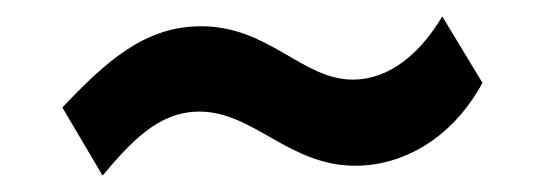

<svg xmlns="http://www.w3.org/2000/svg" viewBox="-20 -480 673 234"><path d="M568 -379 519 -460C494 -418 457 -383 410 -383C348 -383 308 -448 225 -448C157 -448 110 -406 56 -349L105 -266C138 -305 172 -344 223 -344C289 -344 332 -278 413 -278C471 -278 531 -311 568 -379Z"/></svg>

Font: United Sans ExtraBold
Style: Regular
Weight: 800
Designer: Pablo Impallari, Rodrigo Fuenzalida (Modified by Dan O. Williams)
Version: Version 1.000;PS 001.000;hotconv 1.0.88;makeotf.lib2.5.64775